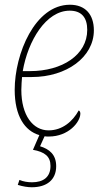

<svg xmlns="http://www.w3.org/2000/svg" viewBox="-20 -566 445 810"><path d="M186 10C269 10 319 -51 319 -87C319 -93 316 -99 312 -100C287 -54 243 -16 185 -16C119 -16 70 -79 70 -187C70 -203 72 -230 73 -241H114C261 -241 376 -325 376 -438C376 -506 339 -546 275 -546C127 -546 42 -338 42 -187C42 -77 84 -14 146 4L119 66C169 75 193 94 193 134C193 182 162 203 115 203C97 203 78 200 62 193L55 214C77 221 98 224 114 224C177 224 217 193 217 135C217 86 188 63 149 51L168 9C174 10 180 10 186 10ZM107 -266H76C98 -394 174 -521 274 -521C324 -521 348 -492 348 -440C348 -334 242 -266 107 -266Z"/></svg>

Font: Noto Serif SemiCondensed Thin
Style: Italic
Weight: 100
Width: 4
Italic angle: -12°
Designer: Monotype Design Team
Foundry: Monotype Imaging Inc.
Version: Version 2.013